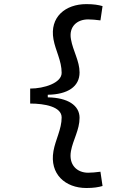

<svg xmlns="http://www.w3.org/2000/svg" viewBox="-20 -814 626 938"><path d="M401.9 104.5C438 104.5 460.4 100.6 481 94.7L470.7 24.9C448.7 27.8 427.7 29.8 410.6 29.8C356 29.8 314.5 -8.8 326.7 -76.2C336.4 -130.4 368.7 -179.2 368.7 -238.3C368.7 -299.3 311 -336.9 213.4 -338.4V-351.1C311 -352.5 368.7 -391.1 368.7 -460C368.7 -516.6 336.4 -565.4 326.7 -622.1C315.4 -683.6 356 -719.2 410.6 -719.2C427.7 -719.2 448.7 -717.3 470.7 -714.4L481 -784.2C460.4 -790 438 -793.9 401.9 -793.9C299.8 -793.9 221.7 -731 241.2 -622.1C251 -566.9 281.2 -517.6 281.2 -458C281.2 -408.7 195.3 -381.3 127.4 -381.3V-308.1C197.3 -308.1 281.2 -293 281.2 -240.2C281.2 -183.1 251 -131.8 241.2 -76.2C221.2 37.1 299.8 104.5 401.9 104.5Z"/></svg>

Font: Cascadia Code SemiLight
Style: Regular
Weight: 350
Monospace: yes
Designer: Aaron Bell
Foundry: Saja Typeworks
Version: Version 2404.023